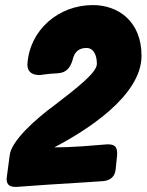

<svg xmlns="http://www.w3.org/2000/svg" viewBox="-20 -749 578 757"><path d="M170 -21C219 -24 267 -27 314 -30L388 -35C417 -38 433 -54 436 -81L442 -140C442 -169 435 -180 404 -180L302 -172C259 -169 225 -168 194 -168C317 -232 538 -370 538 -529C538 -665 446 -729 346 -729C210 -729 96 -630 88 -495C88 -464 108 -453 137 -453L151 -455C171 -458 189 -459 206 -460L215 -461C240 -464 257 -481 266 -512C273 -543 289 -560 322 -560C345 -560 362 -537 362 -497C362 -462 279 -399 196 -335C117 -277 23 -192 18 -135L7 -52V-50L6 -45C6 -18 20 -12 44 -12Z"/></svg>

Font: Bangerz
Style: Bold
Weight: 700
Designer: vernon adams
Foundry: Vernon Adams
Version: Version 2.10;December 28, 2023;FontCreator 13.0.0.2683 64-bi